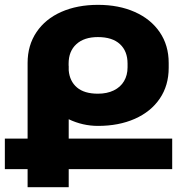

<svg xmlns="http://www.w3.org/2000/svg" viewBox="-30 -780 761 800"><path d="M687.5 -75.2H256.3V0H85V-75.2H-9.8V-202.6H85V-517.6Q85 -591.3 122.1 -646.2Q159.2 -701.2 225.6 -730.5Q292 -759.8 378.4 -759.8Q464.8 -759.8 531.5 -730.2Q598.1 -700.7 635.5 -646Q672.9 -591.3 672.9 -517.6V-497.6Q672.9 -423.8 635.7 -369.1Q598.6 -314.5 531.7 -284.9Q464.8 -255.4 378.4 -255.4Q314.5 -255.4 256.3 -283.2V-202.6H687.5ZM255.9 -505.9H256.3V-486.8Q260.3 -441.4 290.8 -415.5Q321.3 -389.6 377.9 -389.6Q416 -389.6 444.1 -403.3Q472.2 -417 486.8 -441.9Q501.5 -466.8 501.5 -499.5V-515.1Q501.5 -566.9 469.7 -596.2Q438 -625.5 377.9 -625.5Q320.3 -625.5 288.1 -595.9Q255.9 -566.4 255.9 -515.1Z"/></svg>

Font: Mardoto Black
Style: Regular
Weight: 900
Designer: Christian Robertson, Vahan Hovhannisyan
Foundry: Google
Version: Version 1.000